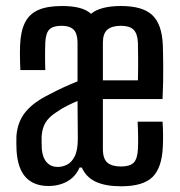

<svg xmlns="http://www.w3.org/2000/svg" viewBox="-20 -628 614 655"><path d="M145 6.5Q96 6.5 68.2 -22.8Q40.5 -52 36.5 -114Q36 -126 35.8 -139Q35.5 -152 36 -163.5Q39.5 -212 66.8 -245.8Q94 -279.5 150.5 -307Q173 -319 196.8 -330Q220.5 -341 244.5 -350.5Q244.5 -372 244.5 -393.8Q244.5 -415.5 244.5 -437Q244.5 -458.5 244.5 -480Q244.5 -500.5 239.5 -513.8Q234.5 -527 222.2 -533.5Q210 -540 189 -540Q161.5 -540 148.8 -527.8Q136 -515.5 134.5 -482.5Q134 -472 133.8 -455Q133.5 -438 133.8 -420Q134 -402 134.5 -389H49.5Q49 -399.5 48.5 -414.5Q48 -429.5 48 -445.2Q48 -461 48.5 -474Q50.5 -521 65 -550.5Q79.5 -580 110.2 -593.8Q141 -607.5 191.5 -607.5Q226 -607.5 250.5 -601.2Q275 -595 290.5 -581Q308 -595 333.5 -601.2Q359 -607.5 393 -607.5Q466.5 -607.5 499.5 -576.5Q532.5 -545.5 535.5 -474Q536 -463 536.2 -444.5Q536.5 -426 536.8 -401.5Q537 -377 536.5 -348.8Q536 -320.5 534.5 -290H331Q331 -247.5 331 -205Q331 -162.5 331 -120Q331 -86 346.5 -73Q362 -60 393 -60Q423 -60 436 -73Q449 -86 450.5 -120Q451.5 -136.5 451.2 -160.2Q451 -184 449.5 -213H534.5Q536 -195 536.2 -171Q536.5 -147 535.5 -128Q532.5 -55.5 500.2 -24Q468 7.5 393.5 7.5Q340 7.5 307 -7.8Q274 -23 259 -56.5H251.5Q238 -25.5 210 -9.5Q182 6.5 145 6.5ZM177 -58.5Q192.5 -58.5 208.2 -66Q224 -73.5 234.8 -94.5Q245.5 -115.5 245.5 -155.5Q245.5 -185 245 -217.5Q244.5 -250 244.5 -283.5Q229 -277 210.5 -268Q192 -259 170.5 -244Q146 -228 135 -209.2Q124 -190.5 122 -163.5Q122 -155 122 -143.2Q122 -131.5 122.5 -120.5Q125 -90.5 139.2 -74.5Q153.5 -58.5 177 -58.5ZM331 -354H450.5Q451.5 -392.5 451.2 -428.5Q451 -464.5 450.5 -482.5Q449 -513.5 435.5 -526.8Q422 -540 393 -540Q361.5 -540 346.2 -526.8Q331 -513.5 331 -482.5Q331 -447.5 331 -415.8Q331 -384 331 -354Z"/></svg>

Font: Big Shoulders Display Thin SemiBold
Style: Regular
Weight: 600
Version: Version 2.002